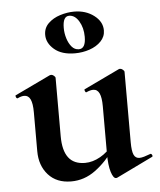

<svg xmlns="http://www.w3.org/2000/svg" viewBox="-49 -668 603 724"><g transform="rotate(-5 253.0 -305.5)"><path d="M192 12Q137 12 105.5 -23Q74 -58 74 -113V-260Q74 -293 66.5 -309Q59 -325 43 -325Q32 -325 18 -318Q14 -317 11.5 -323Q9 -329 12 -330L146 -394Q149 -395 151 -395Q156 -395 161.5 -390.5Q167 -386 167 -382V-161Q167 -107 187.5 -80Q208 -53 250 -53Q279 -53 308 -69.5Q337 -86 354 -111L360 -99Q326 -50 284 -19Q242 12 192 12ZM428 -382V-116Q428 -82 434.5 -68Q441 -54 456 -54Q463 -54 473.5 -57Q484 -60 497 -65Q501 -67 504 -61.5Q507 -56 504 -54L366 13Q364 14 361 14Q351 14 343 -11Q335 -36 335 -82V-260Q335 -293 327.5 -309Q320 -325 304 -325Q293 -325 278 -318Q275 -317 272.5 -323Q270 -329 273 -330L407 -394Q409 -395 412 -395Q417 -395 422.5 -390.5Q428 -386 428 -382ZM248 -468Q198 -468 170 -492Q142 -516 142 -547Q142 -573 160 -590.5Q178 -608 205 -616.5Q232 -625 258 -625Q302 -625 333 -601.5Q364 -578 364 -545Q364 -521 347 -503.5Q330 -486 303.5 -477Q277 -468 248 -468ZM264 -482Q290 -482 290 -527Q290 -561 275 -586Q260 -611 238 -611Q214 -611 214 -567Q214 -547 220 -527.5Q226 -508 237 -495Q248 -482 264 -482Z"/></g></svg>

Font: Cormorant Light
Style: Bold
Weight: 700
Version: Version 4.000